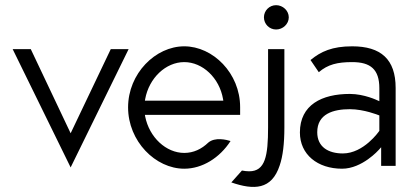

<svg xmlns="http://www.w3.org/2000/svg" viewBox="-20 -641 1591 742"><path d="M29 -451 253 6 477 -451H408L253 -126L99 -451Z M475 -226C475 -95 581 11 692 11C762 11 829 -31 871 -96C855 -101 811 -112 785 -90C759 -65 728 -50 692 -50C622 -50 557 -110 541 -191L540 -197H908V-227C908 -358 803 -462 692 -462C581 -462 475 -357 475 -226ZM540 -252 541 -258C556 -340 621 -401 692 -401C763 -401 828 -340 842 -258L843 -252Z M874 64C961 94 1030 93 1061 -2C1073 -37 1079 -85 1079 -149V-451H1016V-149C1016 -38 1005 21 943 21C934 21 926 20 915 18ZM1000 -574C1000 -548 1021 -527 1047 -527C1073 -527 1096 -548 1096 -574C1096 -600 1073 -621 1047 -621C1021 -621 1000 -600 1000 -574Z M1139 -129C1139 -44 1207 11 1302 11C1380 11 1444 -62 1444 -62L1453 -72V0H1509V-301C1509 -412 1452 -462 1341 -462C1264 -462 1220 -442 1180 -409L1212 -362C1247 -392 1284 -401 1341 -401C1412 -401 1446 -373 1446 -300V-250L1439 -253C1439 -253 1388 -278 1332 -278C1224 -278 1139 -236 1139 -129ZM1206 -130C1206 -201 1268 -219 1332 -219C1387 -219 1443 -196 1443 -196L1446 -195V-135L1445 -134C1445 -134 1386 -48 1305 -48C1249 -48 1206 -73 1206 -130Z"/></svg>

Font: Charger Sport
Style: LitNrw
Weight: 300
Designer: Jasper
Foundry: Cannot Into Space Fonts
Version: Version 1.1